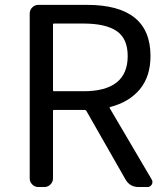

<svg xmlns="http://www.w3.org/2000/svg" viewBox="-20 -753 675 773"><path d="M197.3 -658.2Q193.4 -658.2 193.4 -653.3V-390.6Q193.4 -385.7 197.3 -385.7H316.4Q494.1 -385.7 494.1 -527.3Q494.1 -597.7 449.7 -627.9Q405.3 -658.2 316.4 -658.2ZM590.8 -30.3Q593.8 -25.4 593.8 -20Q593.8 -14.6 590.8 -9.8Q585 0 573.2 0H538.1Q502.9 0 485.4 -30.3L327.1 -307.6Q325.2 -310.5 320.3 -310.5H197.3Q193.4 -310.5 193.4 -306.6V-35.2Q193.4 -20.5 183.1 -10.3Q172.9 0 158.2 0H134.8Q120.1 0 109.9 -10.3Q99.6 -20.5 99.6 -35.2V-698.2Q99.6 -712.9 109.9 -723.1Q120.1 -733.4 134.8 -733.4H330.1Q585.9 -733.4 585.9 -527.3Q585.9 -445.3 543 -393.6Q500 -341.8 423.8 -322.3Q419.9 -321.3 421.9 -317.4Z"/></svg>

Font: Gen Jyuu GothicL Regular
Style: Regular
Weight: 400
Designer: [Source Han Sans]
Ryoko NISHIZUKA  (kana & ideographs); Paul D. Hunt (Latin, Greek & Cyrillic); Wenlong ZHANG  (bopomofo
Version: Version 1.002.20150607